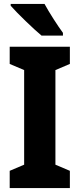

<svg xmlns="http://www.w3.org/2000/svg" viewBox="-20 -950 403 970"><path d="M205 -930H34V-921C65 -885 151 -802 190 -770H298V-784C274 -816 227 -889 205 -930ZM333 0V-87L260 -118V-596L333 -627V-714H29V-627L102 -596V-118L29 -87V0Z"/></svg>

Font: Noto Sans Lao Looped Condensed ExtraBold
Style: Regular
Weight: 800
Width: 3
Designer: Mark Frömberg, Ben Mitchell
Foundry: The Fontpad Ltd
Version: Version 1.002